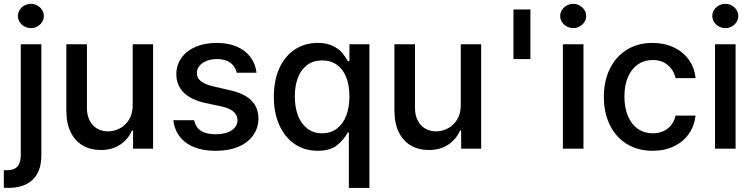

<svg xmlns="http://www.w3.org/2000/svg" viewBox="-42 -755 3819 975"><path d="M168 -530.3V34.2Q168 114.7 124.5 157Q81.1 199.2 -1 199.2Q-14.6 199.2 -22.5 198.2V109.4H-5.9Q29.8 109.4 46.6 90.1Q63.5 70.8 63.5 33.2V-530.3ZM48.8 -673.8Q48.8 -690.4 57.9 -704.6Q66.9 -718.8 82.3 -727.1Q97.7 -735.4 115.2 -735.4Q132.8 -735.4 147.7 -727.1Q162.6 -718.8 171.6 -704.6Q180.7 -690.4 180.7 -673.8Q180.7 -657.2 171.6 -643.1Q162.6 -628.9 147.7 -620.6Q132.8 -612.3 115.2 -612.3Q97.7 -612.3 82.3 -620.6Q66.9 -628.9 57.9 -643.1Q48.8 -657.2 48.8 -673.8Z M631.8 -530.3H735.4V0H633.8V-91.8H627.9Q608.9 -47.4 567.9 -20.3Q526.9 6.8 469.7 6.8Q418 6.8 378.4 -16.1Q338.9 -39.1 316.9 -84Q294.9 -128.9 294.9 -193.4V-530.3H399.4V-206.1Q399.4 -170.4 413.1 -143.6Q426.8 -116.7 450.9 -102.3Q475.1 -87.9 506.8 -87.9Q537.1 -87.9 565.9 -102.8Q594.7 -117.7 613.3 -147.7Q631.8 -177.7 631.8 -220.7Z M1059.6 -455.1Q1030.3 -455.1 1006.8 -445.6Q983.4 -436 970.5 -419.9Q957.5 -403.8 958 -383.8Q957 -359.9 977.3 -343.3Q997.6 -326.7 1041 -316.4L1125 -296.9Q1198.2 -280.8 1233.9 -245.4Q1269.5 -210 1270.5 -153.3Q1270 -105.5 1243.9 -68.1Q1217.8 -30.8 1168.9 -10Q1120.1 10.7 1053.7 10.7Q959 10.7 903.3 -29.8Q847.7 -70.3 837.9 -144.5H944.3Q957.5 -73.2 1052.7 -73.2Q1103.5 -73.2 1133.5 -92.5Q1163.6 -111.8 1164.1 -145.5Q1163.1 -171.4 1143.3 -188.5Q1123.5 -205.6 1082 -214.8L999 -232.4Q927.2 -248.5 890.4 -285.6Q853.5 -322.8 853.5 -377.9Q853.5 -424.8 879.2 -460.9Q904.8 -497.1 951.2 -517.1Q997.6 -537.1 1058.6 -537.1Q1116.7 -537.1 1160.4 -518.3Q1204.1 -499.5 1229.7 -465.3Q1255.4 -431.2 1260.7 -385.7H1160.2Q1152.8 -418.5 1127.2 -436.8Q1101.6 -455.1 1059.6 -455.1Z M1729.5 -83H1724.6Q1703.1 -43.9 1668.5 -16.6Q1633.8 10.7 1570.3 10.7Q1506.3 10.7 1456.1 -22.5Q1405.8 -55.7 1377.2 -117.9Q1348.6 -180.2 1348.6 -263.7Q1348.6 -348.1 1377.2 -409.9Q1405.8 -471.7 1456.3 -504.4Q1506.8 -537.1 1571.3 -537.1Q1616.7 -537.1 1647.2 -522.2Q1677.7 -507.3 1694.6 -487.8Q1711.4 -468.3 1724.6 -444.3H1732.4V-530.3H1834V199.2H1729.5ZM1732.4 -265.6Q1732.4 -321.3 1716.3 -362.3Q1700.2 -403.3 1668.9 -425.8Q1637.7 -448.2 1593.8 -448.2Q1548.8 -448.2 1517.6 -424.8Q1486.3 -401.4 1470.7 -360.1Q1455.1 -318.8 1455.1 -265.6Q1455.1 -211.4 1470.9 -168.9Q1486.8 -126.5 1518.3 -102.3Q1549.8 -78.1 1593.8 -78.1Q1637.2 -78.1 1668.5 -101.6Q1699.7 -125 1716.1 -167.5Q1732.4 -210 1732.4 -265.6Z M2297.9 -530.3H2401.4V0H2299.8V-91.8H2293.9Q2274.9 -47.4 2233.9 -20.3Q2192.9 6.8 2135.7 6.8Q2084 6.8 2044.4 -16.1Q2004.9 -39.1 1982.9 -84Q1960.9 -128.9 1960.9 -193.4V-530.3H2065.4V-206.1Q2065.4 -170.4 2079.1 -143.6Q2092.8 -116.7 2116.9 -102.3Q2141.1 -87.9 2172.9 -87.9Q2203.1 -87.9 2231.9 -102.8Q2260.7 -117.7 2279.3 -147.7Q2297.9 -177.7 2297.9 -220.7Z M2651.4 -455.1H2565.4V-707H2651.4Z M2816.4 -530.3H2920.9V0H2816.4ZM2802.7 -673.8Q2802.7 -690.4 2811.8 -704.6Q2820.8 -718.8 2836.2 -727.1Q2851.6 -735.4 2869.1 -735.4Q2886.7 -735.4 2901.6 -727.1Q2916.5 -718.8 2925.5 -704.6Q2934.6 -690.4 2934.6 -673.8Q2934.6 -657.2 2925.5 -643.1Q2916.5 -628.9 2901.6 -620.6Q2886.7 -612.3 2869.1 -612.3Q2851.6 -612.3 2836.2 -620.6Q2820.8 -628.9 2811.8 -643.1Q2802.7 -657.2 2802.7 -673.8Z M3024.4 -262.7Q3024.4 -343.3 3054.9 -405.5Q3085.4 -467.8 3141.1 -502.4Q3196.8 -537.1 3270.5 -537.1Q3330.6 -537.1 3378.4 -514.9Q3426.3 -492.7 3455.6 -452.1Q3484.9 -411.6 3490.2 -358.4H3388.7Q3379.9 -397.9 3349.6 -424.1Q3319.3 -450.2 3272.5 -450.2Q3229.5 -450.2 3197 -427.7Q3164.6 -405.3 3146.7 -363.5Q3128.9 -321.8 3128.9 -265.6Q3128.9 -208 3146.7 -165.8Q3164.6 -123.5 3196.8 -100.8Q3229 -78.1 3272.5 -78.1Q3316.9 -78.1 3348.1 -101.8Q3379.4 -125.5 3388.7 -168H3490.2Q3484.4 -116.2 3456.3 -75.7Q3428.2 -35.2 3380.9 -12.2Q3333.5 10.7 3272.5 10.7Q3196.8 10.7 3140.6 -24.2Q3084.5 -59.1 3054.4 -121.1Q3024.4 -183.1 3024.4 -262.7Z M3588.9 -530.3H3693.4V0H3588.9ZM3575.2 -673.8Q3575.2 -690.4 3584.2 -704.6Q3593.3 -718.8 3608.6 -727.1Q3624 -735.4 3641.6 -735.4Q3659.2 -735.4 3674.1 -727.1Q3689 -718.8 3698 -704.6Q3707 -690.4 3707 -673.8Q3707 -657.2 3698 -643.1Q3689 -628.9 3674.1 -620.6Q3659.2 -612.3 3641.6 -612.3Q3624 -612.3 3608.6 -620.6Q3593.3 -628.9 3584.2 -643.1Q3575.2 -657.2 3575.2 -673.8Z"/></svg>

Font: Pretendard GOV Medium
Style: Regular
Weight: 500
Designer: Base glyphs from Inter by Rasmus Andersson; Hangeul glyphs from Noto Sans CJK(Source Han Sans) by Jang Soo-young and Kan
Foundry: Kil Hyung-jin
Version: Version 1.309